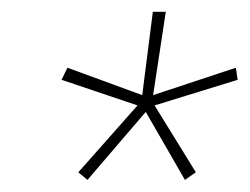

<svg xmlns="http://www.w3.org/2000/svg" viewBox="-20 -717 424 326"><path d="M128.5 -411.5 227.5 -527 294 -411.5 312.5 -424.5 242.5 -538 383.5 -581.5 380.5 -602 240 -555.5 261.5 -697H239.5L221.5 -555.5L94.5 -602L84.5 -581.5L213.5 -538L113 -424.5Z"/></svg>

Font: HK Grotesk ExtraLight
Style: Italic
Weight: 200
Italic angle: -16°
Designer: Alfredo Marco Pradil
Foundry: Hanken Design Co.
Version: Version 3.001;FEAKit 1.0